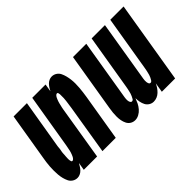

<svg xmlns="http://www.w3.org/2000/svg" viewBox="-71 -831 1143 1143"><g transform="rotate(-45 500.0 -260.0)"><path d="M78 8Q61 8 47 -1Q33 -10 26 -24.5Q19 -39 15 -55Q11 -71 9.5 -87.5Q8 -104 8 -121Q8 -138 9 -155.5Q10 -173 12.5 -190Q15 -207 18 -225L67 -520H179L127 -209Q126 -204 126 -198.5Q126 -193 125 -187.5Q124 -182 123 -177Q122 -172 121 -166.5Q120 -161 120 -155.5Q120 -150 119.5 -144.5Q119 -139 118.5 -133.5Q118 -128 118 -123Q118 -118 117.5 -112.5Q117 -107 118 -102Q119 -97 120.5 -91Q122 -85 127 -85Q133 -85 138 -90.5Q143 -96 146 -102Q149 -108 151.5 -114.5Q154 -121 156 -127Q158 -133 159.5 -139.5Q161 -146 162 -152.5Q163 -159 164.5 -165Q166 -171 167 -178L224 -520H336L328 -471Q333 -481 339.5 -491Q346 -501 354 -509.5Q362 -518 373 -523Q384 -528 395 -528Q412 -528 426 -519Q440 -510 447 -495.5Q454 -481 458 -465Q462 -449 464 -432.5Q466 -416 466 -399Q466 -382 464.5 -364.5Q463 -347 461 -330Q459 -313 456 -295L407 0H295L346 -311Q347 -316 347.5 -321.5Q348 -327 349 -332.5Q350 -338 350.5 -343Q351 -348 352 -353.5Q353 -359 353.5 -364.5Q354 -370 354.5 -375.5Q355 -381 355.5 -386.5Q356 -392 355.5 -397Q355 -402 355.5 -407.5Q356 -413 355.5 -418Q355 -423 353.5 -429Q352 -435 347 -435Q341 -435 336 -429.5Q331 -424 328 -418Q325 -412 322.5 -405.5Q320 -399 318 -393Q316 -387 314.5 -380.5Q313 -374 311.5 -367.5Q310 -361 308.5 -355Q307 -349 306 -342L250 0H138L146 -49Q140 -39 134 -29Q128 -19 119.5 -10.5Q111 -2 100 3Q89 8 78 8Z M564 8Q547 8 533.5 -0.5Q520 -9 513 -23Q506 -37 503 -53Q500 -69 500 -85.5Q500 -102 501.5 -118.5Q503 -135 506 -152L567 -520H679L615 -133Q614 -126 613.5 -119Q613 -112 614 -105Q615 -98 618.5 -91.5Q622 -85 629 -85Q637 -85 641.5 -93Q646 -101 649.5 -108.5Q653 -116 655.5 -124Q658 -132 659.5 -139.5Q661 -147 663 -155Q665 -163 666 -171L724 -520H836L772 -133Q771 -126 770.5 -119Q770 -112 771 -105Q772 -98 775 -91.5Q778 -85 786 -85Q793 -85 798 -93Q803 -101 806.5 -108.5Q810 -116 812.5 -124Q815 -132 816.5 -139.5Q818 -147 820 -155Q822 -163 823 -171L881 -520H993L907 0H795L805 -61Q799 -48 791 -36Q783 -24 772 -13.5Q761 -3 747.5 2.5Q734 8 720 8Q704 8 690.5 -0.5Q677 -9 670 -22.5Q663 -36 660 -52Q657 -68 657 -84Q651 -68 643.5 -52.5Q636 -37 624 -23Q612 -9 596 -0.5Q580 8 564 8Z"/></g></svg>

Font: Iosevka Heavy
Style: Italic
Weight: 900
Italic angle: -9°
Monospace: yes
Designer: Belleve Invis
Foundry: Belleve Invis
Version: Version 32.5.0; ttfautohint (v1.8.4)